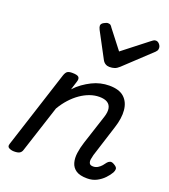

<svg xmlns="http://www.w3.org/2000/svg" viewBox="-154 -958 954 1085"><g transform="rotate(20 323.0 -415.5)"><path d="M496 17Q452 17 429 1.5Q406 -14 398.5 -40.5Q391 -67 395.5 -99.5Q400 -132 411 -166L469 -344Q479 -375 475 -396.5Q471 -418 453.5 -429Q436 -440 405 -440Q377 -440 348.5 -430Q320 -420 292.5 -401Q265 -382 240.5 -355Q216 -328 196 -294L104 -11Q100 2 89.5 8.5Q79 15 56 15Q40 15 26 8Q12 1 19 -18L169 -483Q176 -503 185.5 -509Q195 -515 214 -515Q245 -515 253.5 -505.5Q262 -496 255 -476L239 -425Q260 -448 284 -465Q308 -482 333 -494.5Q358 -507 384 -513Q410 -519 436 -519Q496 -519 526 -491.5Q556 -464 560.5 -416.5Q565 -369 545 -308L485 -119Q482 -108 479.5 -93.5Q477 -79 482 -68.5Q487 -58 505 -58Q520 -58 532.5 -65.5Q545 -73 554.5 -84Q564 -95 570 -104Q576 -112 586.5 -116Q597 -120 614 -109Q631 -99 631 -88Q631 -77 625 -66Q615 -48 596.5 -28.5Q578 -9 553 4Q528 17 496 17ZM596 -848Q608 -848 617.5 -837Q627 -826 627 -814Q627 -804 623.5 -798.5Q620 -793 616 -789L457 -640Q443 -627 429.5 -622.5Q416 -618 399 -618Q386 -618 375 -624.5Q364 -631 357 -644L276 -796Q272 -804 270.5 -809.5Q269 -815 269 -819Q269 -831 284 -839.5Q299 -848 308 -848Q319 -848 324.5 -843Q330 -838 334 -831L421 -719L567 -833Q574 -838 580.5 -843Q587 -848 596 -848Z"/></g></svg>

Font: Playwrite IE
Style: Regular
Weight: 400
Designer: Veronika Burian, José Scaglione
Foundry: TypeTogether
Version: Version 1.002